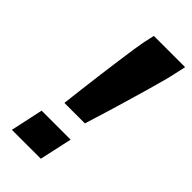

<svg xmlns="http://www.w3.org/2000/svg" viewBox="-220 -740 792 792"><g transform="rotate(45 176.0 -344.0)"><path d="M104 -231.6Q108.9 -274.8 114.9 -324Q120.9 -373.1 127.3 -422.2Q133.7 -471.3 139.7 -514.5Q145.6 -557.8 150.5 -590.6Q155.5 -623.4 158.7 -639.2L169.5 -688H351.9L341.1 -639.2Q338 -623.4 329.3 -590.6Q320.7 -557.8 308.2 -514.5Q295.7 -471.3 281.4 -422.2Q267.1 -373.1 252.1 -324Q237 -274.8 223.4 -231.6ZM29.4 0 60.1 -142.7H229.3L198 0Z"/></g></svg>

Font: Saira Thin
Style: Italic
Weight: 100
Italic angle: -12°
Designer: Hector Gatti with collaboration of the Omnibus-Type team
Foundry: Omnibus-Type
Version: Version 1.101